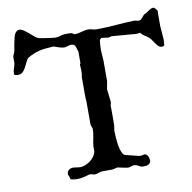

<svg xmlns="http://www.w3.org/2000/svg" viewBox="-81 -803 892 891"><g transform="rotate(-10 365.0 -357.5)"><path d="M172.9 -21Q172.9 -34.7 181.2 -41.7Q189.5 -48.8 202.1 -48.8L234.4 -44.9Q246.6 -44.9 259 -49.8Q271.5 -54.7 282.5 -62.7Q293.5 -70.8 301.3 -81.5Q309.1 -92.3 312 -104V-129.9Q314.5 -151.4 318.8 -170.7Q323.2 -189.9 323.2 -210.4L316.4 -231.4V-343.8Q315.4 -349.6 315.2 -355.2Q314.9 -360.8 314.9 -368.2V-457Q316.9 -462.4 317.4 -470Q317.9 -477.5 317.9 -486.3Q317.9 -495.6 317.1 -502.2Q316.4 -508.8 316.4 -514.6L319.8 -519.5V-576.2Q315.9 -584.5 314.5 -591.1Q313 -597.7 310.5 -602.3Q308.1 -606.9 303.5 -609.4Q298.8 -611.8 288.6 -611.8L261.7 -605Q249 -605 236.6 -609.1Q224.1 -613.3 210 -618.2Q186 -616.7 169.9 -615Q153.8 -613.3 140.6 -609.9Q127.4 -606.4 114.7 -601.1Q102.1 -595.7 85 -586.4Q78.6 -578.1 73.2 -566.4Q67.9 -554.7 61.8 -543.7Q55.7 -532.7 47.9 -524.9Q40 -517.1 29.3 -517.1Q26.4 -517.1 22.5 -517.1Q18.6 -517.1 15.4 -517.8Q12.2 -518.6 9.8 -520Q7.3 -521.5 7.3 -523.9Q7.3 -532.2 8.5 -538.3Q9.8 -544.4 11.7 -549.8Q13.7 -555.2 15.4 -560.8Q17.1 -566.4 18.1 -573.7V-605L25.9 -623.5Q27.3 -627 28.6 -634Q29.8 -641.1 31 -648.9Q32.2 -656.7 33.7 -664.6Q35.2 -672.4 36.6 -677.2Q38.1 -684.6 40 -692.4Q42 -700.2 45.4 -706.8Q48.8 -713.4 54 -717.8Q59.1 -722.2 67.4 -722.2Q76.7 -722.2 87.4 -714.8Q98.1 -707.5 109.1 -698Q120.1 -688.5 130.6 -679.7Q141.1 -670.9 149.9 -668Q154.3 -667 165.3 -665.3Q176.3 -663.6 188.7 -661.6Q201.2 -659.7 211.9 -658.4Q222.7 -657.2 227.1 -657.2Q234.4 -657.2 240.2 -658.4Q246.1 -659.7 251.5 -661.4Q256.8 -663.1 262.9 -664.3Q269 -665.5 277.3 -665.5H289.6Q300.3 -665.5 302.2 -665Q304.2 -664.1 309.8 -661.1Q315.4 -658.2 316.4 -657.2H318.8Q327.1 -657.2 334.7 -658.9Q342.3 -660.6 350.1 -662.6Q357.9 -664.6 365.7 -666.3Q373.5 -668 382.3 -668Q392.6 -668 401.4 -665Q410.2 -662.1 418 -662.1H433.1Q453.1 -662.1 472.4 -663.3Q491.7 -664.6 512 -666Q532.2 -667.5 553.5 -668.9Q574.7 -670.4 598.6 -670.9Q605.5 -670.9 610.4 -669.2Q615.2 -667.5 620.6 -667.5Q627 -667.5 631.1 -670.7Q635.3 -673.8 638.7 -678Q642.1 -682.1 645.3 -686.3Q648.4 -690.4 652.8 -692.9Q659.2 -695.3 664.8 -699Q670.4 -702.6 675.5 -706.3Q680.7 -710 685.8 -712.4Q690.9 -714.8 697.3 -714.8Q702.6 -714.8 706.8 -708.7Q710.9 -702.6 714.4 -698.7Q714.4 -697.8 714.8 -697.3Q714.8 -696.8 715.3 -696.8Q714.4 -693.8 714.4 -689.2Q714.4 -684.6 714.4 -679.2V-630.9Q714.4 -624.5 714.4 -620.6Q714.4 -616.7 715.3 -614.3L719.2 -561.5Q719.2 -560.1 719 -556.2Q718.8 -552.2 718.5 -548.1Q718.3 -543.9 718 -540.3Q717.8 -536.6 717.8 -535.6Q714.4 -529.8 705.1 -529.8Q696.3 -529.8 689.5 -536.4Q682.6 -543 676.5 -551.8Q670.4 -560.5 664.8 -569.1Q659.2 -577.6 652.8 -582Q643.1 -589.8 634 -595.2Q625 -600.6 617.2 -610.8L599.6 -608.9L484.4 -618.2L467.8 -614.3L443.4 -618.2H434.6L427.2 -610.8Q427.2 -611.3 426.8 -606Q426.3 -600.6 425.5 -592.8Q424.8 -585 424.3 -577.1Q423.8 -569.3 423.8 -564.5L427.2 -513.7V-416.5L420.4 -379.9L427.2 -320.3Q427.2 -314.9 426.8 -312Q426.3 -309.1 423.8 -303.2Q423.8 -297.4 424.1 -284.2Q424.3 -271 424.3 -254.4Q424.3 -238.8 424.1 -226.6Q423.8 -214.4 423.8 -208.5L420.4 -184.1Q420.4 -178.2 420.9 -167.7Q421.4 -157.2 422.4 -144.5Q423.3 -131.8 425.3 -118.4Q427.2 -105 430.7 -93.8Q434.1 -82.5 438.7 -74.5Q443.4 -66.4 449.7 -64.9L513.2 -48.8H524.4L537.6 -51.8Q543.5 -51.8 547.6 -48.6Q551.8 -45.4 554.4 -40.5Q557.1 -35.6 558.3 -30.5Q559.6 -25.4 559.6 -21Q559.6 -12.7 556.2 -8.1Q552.7 -3.4 547.4 -1Q542 1.5 535.4 2Q528.8 2.4 522.5 2.4Q517.1 2.4 512.7 1Q508.3 -0.5 502.9 -4.4Q498.5 -6.8 492.7 -8.8Q486.8 -10.7 481 -10.7L456.5 -4.4Q446.8 -4.4 433.1 -7.8Q419.4 -11.2 405.3 -13.7Q404.8 -13.7 400.9 -12.9Q397 -12.2 392.1 -11Q387.2 -9.8 383.1 -9Q378.9 -8.3 377.9 -8.3H334Q322.8 -7.8 314 -3.9Q305.2 0 294.4 0Q291 -1 284.7 -2.7Q278.3 -4.4 277.3 -4.4Q270.5 -4.4 264.9 -2.7Q259.3 -1 252.4 1Q243.2 2.9 234.6 4.9Q226.1 6.8 215.8 6.8H208.5Q201.7 6.8 195.8 5.9Q189.9 4.9 181.2 2.4Q181.2 1.5 178.7 -7.1Q176.3 -15.6 172.9 -21Z"/></g></svg>

Font: IM FELL English SC
Style: Regular
Weight: 400
Designer: Igino Marini
Foundry: Igino Marini
Version: 3.00